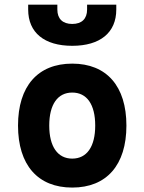

<svg xmlns="http://www.w3.org/2000/svg" viewBox="-20 -803 626 832"><path d="M293 9.8C441.9 9.8 527.8 -87.9 527.8 -258.8C527.8 -429.7 441.9 -527.3 293 -527.3C144 -527.3 58.1 -429.7 58.1 -258.8C58.1 -87.9 144 9.8 293 9.8ZM293 -604.5C414.1 -604.5 483.9 -661.6 483.9 -761.7V-782.7H357.4V-761.7C357.4 -721.7 334.5 -699.2 293 -699.2C251.5 -699.2 228.5 -721.7 228.5 -761.7V-782.7H102.1V-761.7C102.1 -661.6 171.9 -604.5 293 -604.5ZM293 -115.7C230 -115.7 193.4 -167.5 193.4 -258.8C193.4 -350.6 230 -401.9 293 -401.9C356.4 -401.9 392.6 -350.6 392.6 -258.8C392.6 -167.5 356.4 -115.7 293 -115.7Z"/></svg>

Font: CaskaydiaCove Nerd Font
Style: Bold
Weight: 700
Designer: Aaron Bell
Foundry: Saja Typeworks
Version: Version 2111.1;Nerd Fonts 2.3.0